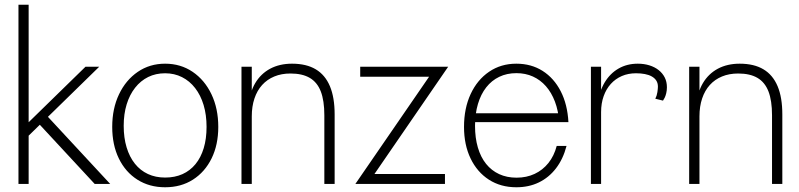

<svg xmlns="http://www.w3.org/2000/svg" viewBox="-20 -777 3374 811"><path d="M58 0V-757H101V0ZM380 0 125.5 -274.5 157 -311 445.5 0ZM97 -200 66 -226.5 341 -495H399Z M677.5 14Q611 14 560.5 -18Q510 -50 482 -107.5Q454 -165 454 -241Q454 -318.5 482.8 -378.8Q511.5 -439 562 -473.5Q612.5 -508 677.5 -508Q743 -508 793.8 -473.5Q844.5 -439 873.2 -378.8Q902 -318.5 902 -241Q902 -165.5 873.8 -108Q845.5 -50.5 795 -18.2Q744.5 14 677.5 14ZM677.5 -27Q718.5 -27 750.8 -41.5Q783 -56 805.8 -83.8Q828.5 -111.5 840.5 -151.2Q852.5 -191 852.5 -241Q852.5 -292 840 -333.5Q827.5 -375 804.2 -405Q781 -435 748.8 -451.2Q716.5 -467.5 677.5 -467.5Q638 -467.5 606 -451.8Q574 -436 550.8 -406.5Q527.5 -377 515 -336.2Q502.5 -295.5 502.5 -245.5Q502.5 -195 514.8 -154.5Q527 -114 549.8 -85.5Q572.5 -57 604.8 -42Q637 -27 677.5 -27Z M1000 0V-495H1043.5V-334L1030.5 -330.5Q1034.5 -386 1058 -425.8Q1081.5 -465.5 1121.2 -486.8Q1161 -508 1213.5 -508Q1274 -508 1313.8 -484.2Q1353.5 -460.5 1373.5 -413Q1393.5 -365.5 1393.5 -293.5V0H1350V-290Q1350 -352 1335 -390.8Q1320 -429.5 1288.5 -448Q1257 -466.5 1207 -466.5Q1169 -466.5 1138.8 -454Q1108.5 -441.5 1087.2 -418Q1066 -394.5 1054.8 -361Q1043.5 -327.5 1043.5 -285.5V0Z M1481 0 1813.5 -483.5 1816 -453H1501.5V-495H1873L1540 -10.5L1525 -42H1859.5V0Z M2161 14Q2095 14 2045.2 -18Q1995.5 -50 1967.8 -107.5Q1940 -165 1940 -241Q1940 -319.5 1968 -379.8Q1996 -440 2046 -474Q2096 -508 2161 -508Q2224 -508 2272 -477.5Q2320 -447 2348.5 -391.5Q2377 -336 2381 -261H2342Q2338.5 -309.5 2324 -347.8Q2309.5 -386 2286 -412.8Q2262.5 -439.5 2231 -453.8Q2199.5 -468 2161 -468Q2121 -468 2088.8 -452.5Q2056.5 -437 2033.8 -408Q2011 -379 1998.8 -337.8Q1986.5 -296.5 1986.5 -245.5Q1986.5 -194.5 1998.5 -153.8Q2010.5 -113 2033.2 -84.8Q2056 -56.5 2088.5 -41.5Q2121 -26.5 2162 -26.5Q2204 -26.5 2238.2 -42.5Q2272.5 -58.5 2296.5 -88.5Q2320.5 -118.5 2331.5 -160.5H2373Q2358.5 -105 2328.5 -66Q2298.5 -27 2256.2 -6.5Q2214 14 2161 14ZM1961 -261V-298.5H2365.5L2367 -261Z M2476 0V-495H2519V-331L2505 -338.5Q2511.5 -391 2534.2 -429Q2557 -467 2592.8 -487.5Q2628.5 -508 2674 -508Q2700.5 -508 2723 -501Q2745.5 -494 2762 -481Q2778.5 -468 2787.8 -449.8Q2797 -431.5 2797 -408.5Q2797 -395 2794.2 -383.5Q2791.5 -372 2787.5 -364Q2783.5 -356 2780.5 -352L2748 -360Q2754.5 -372.5 2756.8 -387.8Q2759 -403 2759 -411Q2759 -426 2752.2 -436.5Q2745.5 -447 2733.2 -454Q2721 -461 2704 -464.2Q2687 -467.5 2666.5 -467.5Q2633.5 -467.5 2606.5 -455.8Q2579.5 -444 2560 -422.5Q2540.5 -401 2529.8 -370.8Q2519 -340.5 2519 -303.5V0Z M2891 0V-495H2934.5V-334L2921.5 -330.5Q2925.5 -386 2949 -425.8Q2972.5 -465.5 3012.2 -486.8Q3052 -508 3104.5 -508Q3165 -508 3204.8 -484.2Q3244.5 -460.5 3264.5 -413Q3284.5 -365.5 3284.5 -293.5V0H3241V-290Q3241 -352 3226 -390.8Q3211 -429.5 3179.5 -448Q3148 -466.5 3098 -466.5Q3060 -466.5 3029.8 -454Q2999.5 -441.5 2978.2 -418Q2957 -394.5 2945.8 -361Q2934.5 -327.5 2934.5 -285.5V0Z"/></svg>

Font: Russolo 10pt ExtraLight
Style: Regular
Weight: 200
Designer: Micah Stupak-Hahn
Version: Version 1.000